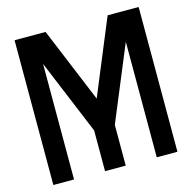

<svg xmlns="http://www.w3.org/2000/svg" viewBox="-123 -998 1121 1121"><g transform="rotate(-15 437.5 -437.5)"><path d="M500 0H375V-246.1L187.5 -698.2V0H62.5V-875H250L437.5 -421.9L625 -875H812.5V0H687.5V-698.2L500 -246.1Z"/></g></svg>

Font: Oldtimer
Style: Regular
Weight: 400
Designer: GGBotNet
Foundry: GGBotNet
Version: 1.00